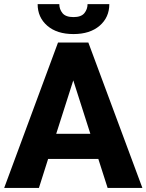

<svg xmlns="http://www.w3.org/2000/svg" viewBox="-20 -919 716 939"><path d="M506.3 0 460.9 -141.6H215.3L170.4 0H0.5L263.7 -710.9H412.1L676.3 0ZM254.9 -264.6H421.9L338.4 -525.9ZM408.2 -898.9H514.6Q514.6 -834 467.3 -793.2Q419.9 -752.4 339.4 -752.4Q258.3 -752.4 211.2 -793.2Q164.1 -834 164.1 -898.9H270Q270 -874 285.6 -854.7Q301.3 -835.4 339.4 -835.4Q377 -835.4 392.6 -854.7Q408.2 -874 408.2 -898.9Z"/></svg>

Font: Vazirmatn FD ExtraBold
Style: Regular
Weight: 800
Designer: Saber Rastikerdar
Foundry: Saber Rastikerdar
Version: Version 33.003